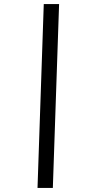

<svg xmlns="http://www.w3.org/2000/svg" viewBox="-20 -822 458 952"><path d="M166 110 197 -802H273L242 110Z"/></svg>

Font: Literata 36pt
Style: Bold Italic
Weight: 700
Italic angle: -2°
Designer: Latin by Veronika Burian and Jose Scaglione. Greek by Irene Vlachou. Cyrillic by Vera Evstafieva
Foundry: TypeTogether
Version: Version 3.002